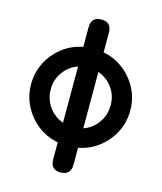

<svg xmlns="http://www.w3.org/2000/svg" viewBox="-125 -769 878 1040"><g transform="rotate(15 314.0 -249.0)"><path d="M314 180Q257 180 257 121V26Q193 14 143.5 -24.5Q94 -63 65 -119Q36 -175 36 -242Q36 -308 65 -364Q94 -420 143.5 -458.5Q193 -497 257 -509V-619Q257 -678 314 -678Q371 -678 371 -619V-509Q434 -497 484 -458.5Q534 -420 563 -364Q592 -308 592 -242Q592 -175 563 -119Q534 -63 484 -24.5Q434 14 371 26V121Q371 149 356.5 164.5Q342 180 314 180ZM371 -399V-83Q420 -100 451 -143Q482 -186 482 -242Q482 -297 451 -339.5Q420 -382 371 -399ZM257 -84V-399Q208 -382 177 -339.5Q146 -297 146 -242Q146 -187 177 -144Q208 -101 257 -84Z"/></g></svg>

Font: Zen Maru Gothic
Style: Bold
Weight: 700
Designer: Yoshimichi Ohira
Foundry: Positype
Version: Version 1.001